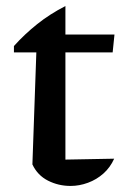

<svg xmlns="http://www.w3.org/2000/svg" viewBox="-20 -604 415 634"><path d="M196 -584V-490H358L352 -431H196V-77L357 -80Q344 -51 321.5 -31Q299 -11 270.5 -0.5Q242 10 213 10Q173 10 138.5 -7.5Q104 -25 87 -61L100 -431H26V-452Q61 -491 103 -524.5Q145 -558 196 -584Z"/></svg>

Font: Piazzolla Thin SemiBold
Style: Regular
Weight: 600
Version: Version 2.005